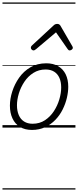

<svg xmlns="http://www.w3.org/2000/svg" viewBox="-20 -1030 629 1550"><path d="M238 19Q181 19 141 -5.5Q101 -30 80.5 -74.5Q60 -119 60 -177Q60 -232 79 -291.5Q98 -351 134.5 -403Q171 -455 226 -487Q281 -519 354 -519Q410 -519 450 -495.5Q490 -472 510.5 -429.5Q531 -387 531 -330Q531 -288 520 -240.5Q509 -193 486 -146.5Q463 -100 427.5 -63Q392 -26 344.5 -3.5Q297 19 238 19ZM243 -31Q300 -31 343 -59.5Q386 -88 415 -132.5Q444 -177 459 -228Q474 -279 474 -324Q474 -369 459.5 -401.5Q445 -434 417 -451.5Q389 -469 348 -469Q293 -469 249.5 -441.5Q206 -414 176.5 -369.5Q147 -325 132 -275Q117 -225 117 -180Q117 -135 131.5 -101Q146 -67 174.5 -49Q203 -31 243 -31ZM251 -623Q242 -623 235.5 -630Q229 -637 229 -645Q229 -650 231 -654Q233 -658 237 -662L413 -825Q420 -832 427.5 -834.5Q435 -837 443 -837Q450 -837 456 -834Q462 -831 467 -824L562 -660Q565 -655 566.5 -651.5Q568 -648 568 -644Q568 -635 559 -629Q550 -623 543 -623Q537 -623 533 -626Q529 -629 526 -634L432 -769L272 -634Q265 -629 260.5 -626Q256 -623 251 -623ZM0 490H589V500H0ZM0 -20H589V0H0ZM0 -505H589V-500H0ZM0 -1010H589V-1000H0Z"/></svg>

Font: Playwrite AU NSW Guides
Style: Regular
Weight: 400
Designer: Veronika Burian, José Scaglione
Foundry: TypeTogether
Version: Version 1.003